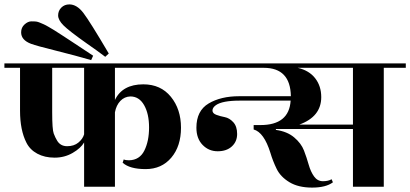

<svg xmlns="http://www.w3.org/2000/svg" viewBox="-40 -848 1863 872"><path d="M838 -540H482V-394Q516 -465 611 -465Q690 -465 736 -408.5Q782 -352 782 -268Q782 -184 738 -132Q694 -80 621.5 -80Q549 -80 517 -109L522 -124Q530 -120 546 -120Q594 -121 615.5 -164Q637 -207 637 -269Q637 -331 614.5 -370.5Q592 -410 552 -410Q525 -409 506.5 -389.5Q488 -370 482 -338V0H342V-201Q327 -175 290 -153.5Q253 -132 208 -132Q163 -132 129.5 -150Q96 -168 80 -200Q51 -257 51 -345V-540H-20V-560H838ZM342 -540H197V-338Q197 -260 204 -241.5Q211 -223 219 -210Q234 -184 265 -184Q296 -184 316 -200.5Q336 -217 342 -238Z M56 -701Q56 -723 71.5 -737Q87 -751 102.5 -751Q118 -751 125 -750Q132 -749 141.5 -745Q151 -741 159 -737.5Q167 -734 181.5 -725.5Q196 -717 207.5 -710Q219 -703 241 -688.5Q263 -674 280 -663Q346 -619 383 -595L374 -575Q302 -596 213.5 -618Q125 -640 101 -649Q56 -666 56 -701ZM275 -828Q309 -828 338.5 -789.5Q368 -751 454 -605L438 -590Q400 -619 355 -650Q273 -708 248.5 -732.5Q224 -757 224 -778Q224 -799 238.5 -813.5Q253 -828 275 -828Z M1803 -560V-540H1703V0H1563V-262H1213V-258Q1264 -251 1296 -224Q1328 -197 1340.5 -164.5Q1353 -132 1362 -100Q1371 -68 1386.5 -46.5Q1402 -25 1426.5 -25Q1451 -25 1466 -34L1472 -20Q1440 4 1377.5 4Q1315 4 1274.5 -20.5Q1234 -45 1216.5 -81Q1199 -117 1188 -154Q1159 -247 1112 -260V-280H1143Q1273 -280 1280 -391H1049Q969 -391 940 -370Q925 -359 925 -346Q925 -333 942.5 -326.5Q960 -320 981 -316Q1002 -312 1019.5 -293Q1037 -274 1037 -239.5Q1037 -205 1013 -183Q989 -161 948.5 -161Q908 -161 880 -190Q852 -219 852 -268Q852 -345 907.5 -378Q963 -411 1046 -411H1281Q1279 -540 1158 -540H798V-560ZM1563 -282V-540H1312Q1364 -528 1391.5 -492.5Q1419 -457 1419 -407Q1419 -318 1319 -282Z"/></svg>

Font: Rozha One
Style: Regular
Weight: 400
Designer: Tim Donaldson, Indian Type Foundry
Foundry: Indian Type Foundry
Version: Version 1.301;PS 1.0;hotconv 1.0.78;makeotf.lib2.5.61930; tt